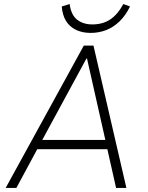

<svg xmlns="http://www.w3.org/2000/svg" viewBox="-20 -931 734 951"><path d="M8 0 395 -705H443L606 0H555L509 -204L537 -192H142L171 -204L61 0ZM408 -641 184 -228 166 -238H529L504 -228L411 -641ZM429 -768Q387 -768 355.5 -783.5Q324 -799 306.5 -828Q289 -857 286 -899L325 -911Q332 -857 362 -833.5Q392 -810 437 -810Q488 -810 525 -834Q562 -858 591 -911L624 -899Q603 -855 572.5 -825.5Q542 -796 506 -782Q470 -768 429 -768Z"/></svg>

Font: Nunito Sans 7pt SemiCondensed ExtraLight
Style: Italic
Weight: 250
Width: 4
Italic angle: -9°
Designer: Vernon Adams
Foundry: Vernon Adams
Version: Version 3.101;gftools[0.9.27]